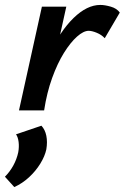

<svg xmlns="http://www.w3.org/2000/svg" viewBox="-55 -448 506 779"><path d="M72 0Q99 -130 144 -226Q189 -322 243.5 -375Q298 -428 352 -428Q370 -428 394.5 -421Q419 -414 431 -397L370 -293Q357 -307 337.5 -315Q318 -323 305 -323Q284 -323 257.5 -299.5Q231 -276 204.5 -233.5Q178 -191 156.5 -131.5Q135 -72 124 0ZM22 0 115 -421H214L121 0ZM3 311 -35 269Q-15 249 -1 223.5Q13 198 19 170Q23 148 20.5 128Q18 108 10 97L113 62Q128 78 133 103Q138 128 133 158Q127 186 108.5 216Q90 246 63 271Q36 296 3 311Z"/></svg>

Font: Ysabeau
Style: Bold Italic
Weight: 700
Italic angle: -12°
Designer: Christian Thalmann (Catharsis Fonts)
Version: Version 2.002